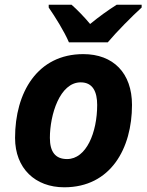

<svg xmlns="http://www.w3.org/2000/svg" viewBox="-20 -786 625 816"><path d="M44 -200C44 -70 130 10 253 10C451 10 541 -156 541 -340C541 -476 461 -556 334 -556C139 -556 44 -393 44 -200ZM192 -200C192 -298 234 -436 323 -436C375 -436 393 -395 393 -340C393 -223 347 -110 265 -110C216 -110 192 -140 192 -200ZM273 -606H438C473 -648 543 -719 582 -754V-766H476C437 -741 402 -716 363 -684C340 -712 307 -746 284 -766H187V-754C214 -715 253 -653 273 -606Z"/></svg>

Font: BC Sans
Style: Bold Italic
Weight: 700
Italic angle: -12°
Designer: Monotype Design Team
Province of B.C.
Foundry: Monotype Imaging Inc.
Version: Version 2.000;GOOG;noto-source:20170915:90ef993387c0